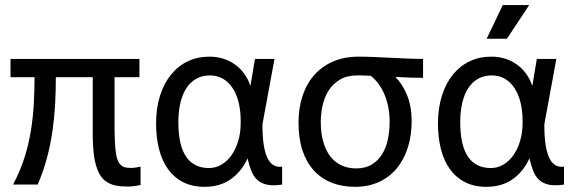

<svg xmlns="http://www.w3.org/2000/svg" viewBox="-20 -720 2239 749"><path d="M528.3 2Q515.6 4.4 502.7 6.1Q489.7 7.8 477.1 7.8Q452.1 7.8 430.2 3.4Q408.2 -1 389.4 -15.4Q370.6 -29.8 359.1 -61Q347.7 -92.3 344.7 -130.1Q341.8 -168 341.8 -185.3Q341.8 -202.6 341.8 -418.9H197.8Q197.8 -365.7 195.1 -314.5Q192.4 -263.2 185.1 -211.7Q177.7 -160.2 164.3 -107.9Q150.9 -55.7 127 0H31.2Q60.1 -55.7 76.4 -108.2Q92.8 -160.6 100.8 -211.9Q108.9 -263.2 111.8 -314.5Q114.7 -365.7 114.7 -418.9H21V-490.2H523.9V-418.9H426.8Q426.8 -235.4 426.8 -219.7Q426.8 -204.1 428 -171.4Q429.2 -138.7 433.3 -116Q437.5 -93.3 446.3 -82Q455.1 -70.8 465.3 -67.9Q475.6 -64.9 489.3 -64.9Q500 -64.9 509.8 -66.4Q519.5 -67.9 528.3 -69.8Z M588.9 -237.8Q588.9 -298.3 604.2 -346.7Q619.6 -395 647.2 -429Q674.8 -462.9 712.9 -481Q751 -499 796.9 -499Q824.7 -499 849.6 -491.5Q874.5 -483.9 895.5 -469.2Q916.5 -454.6 932.1 -433.3Q947.8 -412.1 957 -384.8L974.6 -490.2H1050.8L1003.9 -235.8V-230Q1003.9 -145.5 1022.7 -105Q1041.5 -64.5 1080.6 -69.8V0Q1044.9 5.4 1022 0.5Q999 -4.4 984.1 -17.8Q969.2 -31.2 960.7 -52.7Q952.1 -74.2 945.8 -102.1Q921.4 -49.3 879.4 -20.3Q837.4 8.8 777.8 8.8Q730 8.8 694.6 -9.3Q659.2 -27.3 635.7 -59.8Q612.3 -92.3 600.6 -137.7Q588.9 -183.1 588.9 -237.8ZM675.8 -243.2Q675.8 -153.8 705.8 -109.1Q735.8 -64.5 794.9 -64.5Q821.3 -64.5 843.8 -77.6Q866.2 -90.8 883.1 -114.5Q899.9 -138.2 909.4 -170.4Q918.9 -202.6 918.9 -240.2V-249Q918.9 -287.1 911.1 -319.6Q903.3 -352.1 887.9 -375.7Q872.6 -399.4 850.1 -412.6Q827.6 -425.8 798.8 -425.8Q769 -425.8 746.1 -413.1Q723.1 -400.4 707.5 -376.7Q691.9 -353 683.8 -319.3Q675.8 -285.6 675.8 -243.2Z M1522.5 -419.9Q1550.3 -392.1 1568.1 -348.4Q1585.9 -304.7 1585.9 -248Q1585.9 -192.4 1571.3 -145.5Q1556.6 -98.6 1528.6 -64.2Q1500.5 -29.8 1459.2 -10.5Q1418 8.8 1364.7 8.8Q1314 8.8 1273.2 -7.6Q1232.4 -23.9 1203.9 -55.4Q1175.3 -86.9 1159.9 -133.5Q1144.5 -180.2 1144.5 -241.2Q1144.5 -298.8 1160.4 -346.4Q1176.3 -394 1206.5 -428Q1236.8 -461.9 1280.3 -480.5Q1323.7 -499 1379.4 -499Q1408.2 -499 1439.7 -497.6Q1471.2 -496.1 1503.4 -494.6Q1535.6 -493.2 1567.9 -491.7Q1600.1 -490.2 1630.4 -490.2V-416.5Q1605 -416.5 1581.1 -417.2Q1557.1 -418 1522.5 -419.9ZM1426.3 -424.3Q1419.4 -424.8 1412.1 -425Q1404.8 -425.3 1397.2 -425.5Q1389.6 -425.8 1384.8 -425.8Q1379.9 -425.8 1374.5 -425.8Q1333.5 -425.8 1306.2 -409.4Q1278.8 -393.1 1262.2 -367.2Q1245.6 -341.3 1238.5 -308.8Q1231.4 -276.4 1231.4 -244.1Q1231.4 -199.2 1241.5 -165.3Q1251.5 -131.3 1269.5 -108.6Q1287.6 -85.9 1313 -74.5Q1338.4 -63 1369.6 -63Q1405.8 -63 1430.7 -78.4Q1455.6 -93.8 1470.9 -118.9Q1486.3 -144 1493.2 -176.8Q1500 -209.5 1500 -244.1Q1500 -302.2 1480.7 -349.4Q1461.4 -396.5 1426.3 -424.3Z M1688.5 -237.8Q1688.5 -298.3 1703.9 -346.7Q1719.2 -395 1746.8 -429Q1774.4 -462.9 1812.5 -481Q1850.6 -499 1896.5 -499Q1924.3 -499 1949.2 -491.5Q1974.1 -483.9 1995.1 -469.2Q2016.1 -454.6 2031.7 -433.3Q2047.4 -412.1 2056.6 -384.8L2074.2 -490.2H2150.4L2103.5 -235.8V-230Q2103.5 -145.5 2122.3 -105Q2141.1 -64.5 2180.2 -69.8V0Q2144.5 5.4 2121.6 0.5Q2098.6 -4.4 2083.7 -17.8Q2068.8 -31.2 2060.3 -52.7Q2051.8 -74.2 2045.4 -102.1Q2021 -49.3 1979 -20.3Q1937 8.8 1877.4 8.8Q1829.6 8.8 1794.2 -9.3Q1758.8 -27.3 1735.4 -59.8Q1711.9 -92.3 1700.2 -137.7Q1688.5 -183.1 1688.5 -237.8ZM1775.4 -243.2Q1775.4 -153.8 1805.4 -109.1Q1835.4 -64.5 1894.5 -64.5Q1920.9 -64.5 1943.4 -77.6Q1965.8 -90.8 1982.7 -114.5Q1999.5 -138.2 2009 -170.4Q2018.6 -202.6 2018.6 -240.2V-249Q2018.6 -287.1 2010.7 -319.6Q2002.9 -352.1 1987.5 -375.7Q1972.2 -399.4 1949.7 -412.6Q1927.2 -425.8 1898.4 -425.8Q1868.7 -425.8 1845.7 -413.1Q1822.8 -400.4 1807.1 -376.7Q1791.5 -353 1783.4 -319.3Q1775.4 -285.6 1775.4 -243.2ZM2044.4 -700.2 1957.5 -568.8H1878.4L1941.4 -700.2ZM1649.4 -490.2Z"/></svg>

Font: Code New Roman
Style: Regular
Weight: 400
Monospace: yes
Designer: Sam Radian
Foundry: Code New Roman
Version: Version 2.00 November 29, 2014